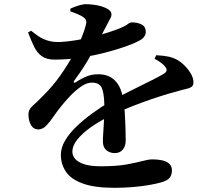

<svg xmlns="http://www.w3.org/2000/svg" viewBox="-20 -834 1040 918"><path d="M528 64Q431 64 374.5 43Q318 22 294.5 -14Q271 -50 271 -93Q271 -128 291.5 -162.5Q312 -197 346.5 -230Q381 -263 422 -292.5Q463 -322 504 -347Q532 -363 567 -381Q602 -399 638.5 -417Q675 -435 707 -451Q739 -467 761 -480Q775 -488 776.5 -497Q778 -506 768 -517Q761 -526 747 -536Q733 -546 719 -553L727 -570Q765 -568 787 -563Q809 -558 827 -548Q845 -538 863 -520Q881 -502 893 -481Q905 -460 905 -440Q905 -425 895.5 -418.5Q886 -412 869 -408.5Q852 -405 826 -397Q791 -388 747 -374Q703 -360 657 -343Q611 -326 568.5 -308Q526 -290 494 -273Q448 -250 410 -222.5Q372 -195 349 -166Q326 -137 326 -109Q326 -89 340 -73.5Q354 -58 383.5 -48.5Q413 -39 462 -39Q537 -39 584 -47.5Q631 -56 660.5 -64Q690 -72 709 -72Q734 -72 755 -67.5Q776 -63 789 -51.5Q802 -40 802 -19Q802 2 791.5 15.5Q781 29 754 37Q731 44 694 50.5Q657 57 613.5 60.5Q570 64 528 64ZM528 -102Q506 -102 489 -115.5Q472 -129 472 -158Q472 -177 474 -204Q476 -231 477.5 -263Q479 -295 479 -328Q478 -389 466.5 -414Q455 -439 419 -439Q394 -439 366.5 -419.5Q339 -400 314 -373.5Q289 -347 271 -324Q253 -302 236 -277Q219 -252 202.5 -234.5Q186 -217 166 -215Q141 -215 129 -234.5Q117 -254 116 -284Q115 -310 137 -329Q159 -348 188 -378Q234 -424 269 -474Q304 -524 330 -571.5Q356 -619 371 -656.5Q386 -694 390 -713Q394 -725 392 -734.5Q390 -744 377 -753Q366 -760 351 -766.5Q336 -773 316 -780L317 -793Q335 -801 355.5 -807.5Q376 -814 390 -814Q406 -814 427 -811.5Q448 -809 467.5 -803Q487 -797 500 -787.5Q513 -778 513 -765Q513 -755 508 -747Q503 -739 496 -724Q486 -706 474 -682.5Q462 -659 451 -638Q438 -616 412 -567Q386 -518 334 -447Q331 -442 333 -439.5Q335 -437 341 -440Q368 -458 394 -468.5Q420 -479 449 -479Q499 -479 528.5 -450Q558 -421 567 -369Q574 -335 576.5 -296.5Q579 -258 580 -222.5Q581 -187 581 -162Q581 -136 567.5 -119Q554 -102 528 -102ZM241 -549Q202 -549 179.5 -565.5Q157 -582 143 -611Q129 -640 114 -679L129 -687Q146 -673 164.5 -660.5Q183 -648 208 -640Q233 -632 267 -633Q302 -635 342.5 -641.5Q383 -648 423 -658Q463 -668 497.5 -679Q532 -690 554 -699Q580 -710 590.5 -718.5Q601 -727 610 -727Q637 -727 657 -717Q677 -707 677 -681Q677 -669 669 -658Q661 -647 641 -637Q623 -627 582.5 -612.5Q542 -598 487 -583.5Q432 -569 369 -559Q306 -549 241 -549Z"/></svg>

Font: Noto Serif TC
Style: Bold
Weight: 700
Designer: Ryoko NISHIZUKA 西塚涼子 (kana & ideographs); Frank Grießhammer (Latin, Greek & Cyrillic); Wenlong ZHANG 张文龙 (bopomofo); San
Foundry: Adobe
Version: Version 2.002-H1;hotconv 1.1.0;makeotfexe 2.6.0